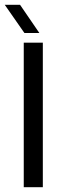

<svg xmlns="http://www.w3.org/2000/svg" viewBox="-43 -777 254 797"><path d="M55.6 0V-600H134.8V0ZM58.4 -640 -23.3 -757.1H40.2L120.4 -640Z"/></svg>

Font: Big Shoulders Stencil Text Thin
Style: Regular
Weight: 100
Designer: Patric King
Foundry: XO Type Co
Version: Version 2.001